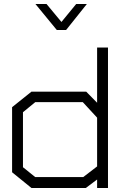

<svg xmlns="http://www.w3.org/2000/svg" viewBox="-20 -933 606 953"><path d="M462 0V-42L406 0H136L40 -78V-401L136 -478H408L462 -423V-697H516V0ZM462 -349 391 -426H155L94 -376V-103L155 -54H393L462 -107ZM211 -913 285 -824 358 -913H411L308 -784H262L156 -913Z"/></svg>

Font: Turret Road
Style: Regular
Weight: 400
Designer: Noponies
Foundry: Noponies
Version: Version 1.001; ttfautohint (v1.8)